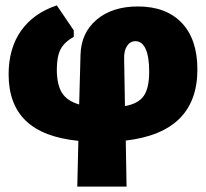

<svg xmlns="http://www.w3.org/2000/svg" viewBox="-20 -508 765 713"><path d="M447 14 450 185H267L271 15Q140 2 76 -59.5Q12 -121 12 -232Q12 -328 58 -393.5Q104 -459 191 -488L254 -395V-371Q219 -352 205 -325Q191 -298 191 -250Q191 -194 210 -163.5Q229 -133 274 -120L279 -304Q281 -386 339 -435Q397 -484 492 -484Q597 -484 655 -423Q713 -362 713 -250Q713 -17 447 14ZM534 -242Q534 -297 521 -326Q508 -355 483 -355Q463 -355 451.5 -337Q440 -319 441 -289L444 -114Q494 -123 514 -152Q534 -181 534 -242Z"/></svg>

Font: Luna Sans Black
Style: Regular
Weight: 900
Designer: Juan Pablo del Peral
Foundry: Huerta Tipografica
Version: Version 2.001; ttfautohint (v1.5)